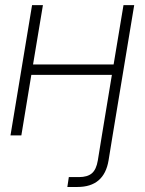

<svg xmlns="http://www.w3.org/2000/svg" viewBox="-20 -536 573 760"><path d="M286.6 204.1H246.6L252.4 165H292.5Q326.2 165 343.8 149.9Q361.3 134.8 367.2 99.1L383.3 0L422.9 -239.7H104L64.5 0H21.5L106.9 -515.6H149.9L110.8 -280.8H429.7L468.8 -515.6H511.2L425.8 0L409.7 99.1Q392.1 204.1 286.6 204.1Z"/></svg>

Font: Inter Display ExtraLight
Style: Italic
Weight: 200
Italic angle: -9.39999°
Designer: Rasmus Andersson
Foundry: rsms
Version: Version 4.000;git-a52131595